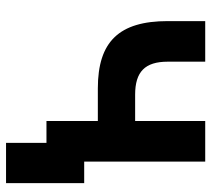

<svg xmlns="http://www.w3.org/2000/svg" viewBox="-52 -506 689 626"><g transform="rotate(90 293.0 -193.5)"><path d="M446.3 131.8H577.6V-123H507.3V-517.6H375V-289.1H289.1C214.4 -289.1 181.6 -321.3 181.6 -395.5V-517.6H49.3V-395.5C49.3 -236.8 116.2 -167.5 268.6 -167.5H375V0H446.3Z"/></g></svg>

Font: CaskaydiaCove Nerd Font
Style: Bold
Weight: 700
Designer: Aaron Bell
Foundry: Saja Typeworks
Version: Version 2111.1;Nerd Fonts 2.3.0